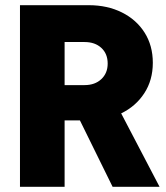

<svg xmlns="http://www.w3.org/2000/svg" viewBox="-20 -720 640 740"><path d="M57 0V-700H322Q394 -700 450 -672Q506 -644 537.5 -594Q569 -544 569 -478Q569 -411 536 -360.5Q503 -310 447 -283L595 0H414L288 -256H229V0ZM229 -392H306Q346 -392 370.5 -415Q395 -438 395 -475Q395 -513 370.5 -535.5Q346 -558 306 -558H229Z"/></svg>

Font: Red Hat Mono
Style: Bold
Weight: 700
Monospace: yes
Designer: Pentagram, MCKL
Foundry: Pentagram, MCKL
Version: Version 1.023; ttfautohint (v1.8.3)